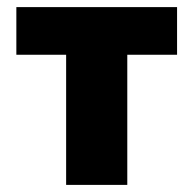

<svg xmlns="http://www.w3.org/2000/svg" viewBox="-20 -520 544 540"><path d="M166 0H338V-366H478V-500H26V-366H166Z"/></svg>

Font: Giro Sans Black
Style: Regular
Weight: 900
Designer: Paul D. Hunt
Foundry: Adobe Systems Incorporated
Version: Version 1.000;PS 1.0;hotconv 1.0.88;makeotf.lib2.5.647800